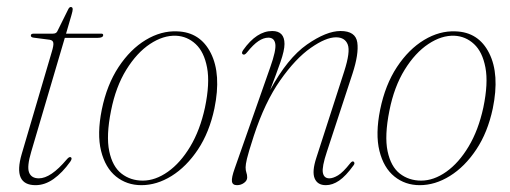

<svg xmlns="http://www.w3.org/2000/svg" viewBox="-20 -521 1456 548"><path d="M122 -407.5 76 -413.5Q68 -414.5 68 -419.5Q68 -425 76.5 -425H131Q140.5 -425 143.5 -431.5L174 -493Q177.5 -501 182 -501Q187.5 -501 187.5 -494.5Q187.5 -490 184 -478L168.5 -425H269Q274.5 -425 274.5 -421Q274.5 -413 259 -413H165L69 -87.5Q56.5 -45.5 63 -28.8Q69.5 -12 91 -12Q125 -12 170.5 -66Q178 -75 182.5 -72Q187 -69 180.5 -59.5Q158 -28 133 -10.2Q108 7.5 81.5 7.5Q16 7.5 42 -81.5L127.5 -372Q133.5 -391.5 132.2 -398.8Q131 -406 122 -407.5Z M485.5 -431.5Q551.5 -429.5 581.8 -369.2Q612 -309 592 -211.5Q577.5 -143 544.8 -94Q512 -45 469.8 -18.8Q427.5 7.5 383.5 7.5Q342 7.5 311.2 -17.2Q280.5 -42 268.5 -90.2Q256.5 -138.5 270.5 -208Q285 -279 318.5 -329.8Q352 -380.5 396 -407Q440 -433.5 485.5 -431.5ZM387.5 -5.5Q423.5 -5.5 459.2 -30.8Q495 -56 523 -102.8Q551 -149.5 565 -214Q579.5 -283.5 571 -328.2Q562.5 -373 538.5 -395.2Q514.5 -417.5 482.5 -419Q446 -420.5 408.2 -395.5Q370.5 -370.5 340.5 -322Q310.5 -273.5 297 -205.5Q282.5 -133.5 291.8 -89.5Q301 -45.5 326.8 -25.5Q352.5 -5.5 387.5 -5.5Z M673 -366Q668 -369 674 -378Q712.5 -432.5 757 -432.5Q792 -432.5 792 -395.5Q792 -377 780.5 -344Q769 -311 751 -264Q800.5 -355 856 -393.8Q911.5 -432.5 952 -432.5Q995 -432.5 999.8 -399.8Q1004.5 -367 986 -310.5L913 -88Q898.5 -44.5 901.5 -28.2Q904.5 -12 920 -12Q930.5 -12 944.8 -20.5Q959 -29 979.5 -55Q985.5 -62.5 989.5 -59.5Q994 -55.5 989 -49Q967 -18.5 948 -5.5Q929 7.5 910 7.5Q886 7.5 878 -12Q870 -31.5 883 -71L962.5 -317.5Q980.5 -373.5 972.5 -394Q964.5 -414.5 939 -414.5Q910 -414.5 866.8 -384.2Q823.5 -354 779.8 -291.8Q736 -229.5 704.5 -133.5Q688.5 -84 684.8 -67.8Q681 -51.5 681 -43.5Q681 -34.5 683.2 -28.5Q685.5 -22.5 685.5 -14.5Q685.5 -5.5 676.5 1Q667.5 7.5 656.5 7.5Q643.5 7.5 642 -3.2Q640.5 -14 650 -40.5L751.5 -329.5Q768.5 -377.5 765.8 -395.5Q763 -413.5 746 -413.5Q732.5 -413.5 717.8 -403.8Q703 -394 685 -371.5Q678 -362.5 673 -366Z M1280 -431.5Q1346 -429.5 1376.2 -369.2Q1406.5 -309 1386.5 -211.5Q1372 -143 1339.2 -94Q1306.5 -45 1264.2 -18.8Q1222 7.5 1178 7.5Q1136.5 7.5 1105.8 -17.2Q1075 -42 1063 -90.2Q1051 -138.5 1065 -208Q1079.5 -279 1113 -329.8Q1146.5 -380.5 1190.5 -407Q1234.5 -433.5 1280 -431.5ZM1182 -5.5Q1218 -5.5 1253.8 -30.8Q1289.5 -56 1317.5 -102.8Q1345.5 -149.5 1359.5 -214Q1374 -283.5 1365.5 -328.2Q1357 -373 1333 -395.2Q1309 -417.5 1277 -419Q1240.5 -420.5 1202.8 -395.5Q1165 -370.5 1135 -322Q1105 -273.5 1091.5 -205.5Q1077 -133.5 1086.2 -89.5Q1095.5 -45.5 1121.2 -25.5Q1147 -5.5 1182 -5.5Z"/></svg>

Font: Fraunces 144pt S050 Thin
Style: Italic
Weight: 100
Italic angle: -16°
Version: Version 1.000; ttfautohint (v1.8.3)